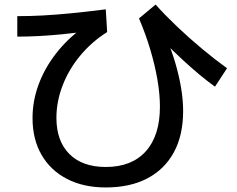

<svg xmlns="http://www.w3.org/2000/svg" viewBox="-20 -768 1040 844"><path d="M445 56Q347 56 274.5 18.5Q202 -19 162.5 -87.5Q123 -156 123 -249Q123 -324 149.5 -396Q176 -468 226 -532.5Q276 -597 346 -648L359 -630Q301 -622 249.5 -617Q198 -612 150.5 -609.5Q103 -607 56 -607V-697Q112 -697 168 -700Q224 -703 291 -709.5Q358 -716 445 -727L451 -627Q384 -585 333.5 -524.5Q283 -464 255.5 -393Q228 -322 228 -250Q228 -148 285 -91Q342 -34 445 -34Q559 -34 621 -103Q683 -172 683 -299Q683 -354 672 -418Q661 -482 640.5 -550.5Q620 -619 591 -687L664 -748Q705 -702 757.5 -652Q810 -602 867 -554.5Q924 -507 978 -468L925 -387Q893 -410 858 -439Q823 -468 783.5 -504.5Q744 -541 698 -587L708 -608Q733 -551 750 -493.5Q767 -436 776 -382Q785 -328 785 -279Q785 -174 744.5 -99Q704 -24 628 16Q552 56 445 56Z"/></svg>

Font: M PLUS 2 Medium
Style: Regular
Weight: 500
Designer: Coji Morishita
Foundry: UNDERFOREST DESIGN
Version: Version 1.001